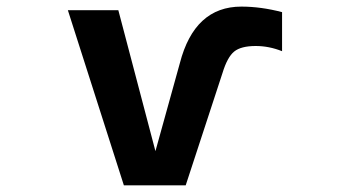

<svg xmlns="http://www.w3.org/2000/svg" viewBox="-20 -554 1040 576"><path d="M826.2 -400.4Q787.1 -416 747.1 -416Q703.1 -416 682.6 -399.4Q662.1 -382.8 647.5 -335L537.1 2H351.6L183.6 -523.4H335L446.3 -100.6L519.5 -364.3Q563.5 -534.2 704.1 -534.2Q762.7 -534.2 826.2 -517.6Z"/></svg>

Font: Gen Shin Gothic Monospace Bold
Style: Bold
Weight: 700
Designer: [Source Han Sans]
Ryoko NISHIZUKA  (kana & ideographs); Paul D. Hunt (Latin, Greek & Cyrillic); Wenlong ZHANG  (bopomofo
Version: Version 1.002.20150607